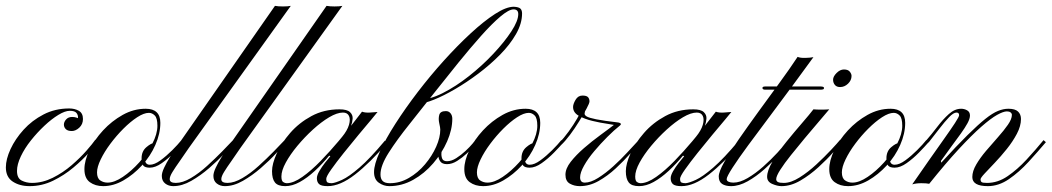

<svg xmlns="http://www.w3.org/2000/svg" viewBox="-52 -635 3588 655"><path d="M193 -188Q179 -188 172.5 -194.5Q166 -201 166 -210Q166 -219 173.5 -227.5Q181 -236 194 -236Q202 -236 208 -234Q214 -232 214 -232Q215 -242 209 -249.5Q203 -257 186 -257Q170 -257 147 -243Q124 -229 99.5 -206Q75 -183 53.5 -156Q32 -129 19 -101.5Q6 -74 6 -52Q6 -27 22 -19Q38 -11 57 -11Q93 -11 128 -28.5Q163 -46 192.5 -71.5Q222 -97 243 -121Q264 -145 273 -158L282 -152Q274 -140 252 -115Q230 -90 198.5 -63.5Q167 -37 129 -18.5Q91 0 49 0Q15 0 -8.5 -15.5Q-32 -31 -32 -64Q-32 -92 -16 -126.5Q0 -161 28.5 -192.5Q57 -224 96.5 -244.5Q136 -265 184 -265Q203 -265 217 -257Q231 -249 231 -229Q231 -211 218.5 -199.5Q206 -188 193 -188Z M445 -264Q495 -264 495 -216Q495 -179 478 -140.5Q461 -102 432 -70.5Q403 -39 369 -19.5Q335 0 300 0Q273 0 254.5 -13.5Q236 -27 236 -58Q236 -87 253 -122.5Q270 -158 299.5 -190Q329 -222 366.5 -243Q404 -264 445 -264ZM456 -250Q439 -250 416 -235Q393 -220 369 -196Q345 -172 324.5 -144.5Q304 -117 291.5 -91Q279 -65 279 -47Q279 -27 290 -19.5Q301 -12 315 -12Q338 -12 367 -31.5Q396 -51 423 -81Q450 -111 467.5 -144.5Q485 -178 485 -206Q485 -232 476 -241Q467 -250 456 -250ZM474 -147Q479 -147 478.5 -143.5Q478 -140 473 -140Q469 -140 461.5 -129.5Q454 -119 448 -108Q442 -97 442 -96Q442 -73 459 -73Q475 -73 495.5 -88Q516 -103 535.5 -122.5Q555 -142 567 -157L575 -150Q562 -135 542 -114.5Q522 -94 500 -78.5Q478 -63 459 -63Q443 -63 437 -70Q431 -77 431 -95Q431 -119 447.5 -133Q464 -147 474 -147Z M886 -615Q897 -613 913.5 -613Q930 -613 940 -615L592 -130Q576 -106 561 -85Q546 -64 536.5 -48.5Q527 -33 527 -24Q527 -17 532.5 -14Q538 -11 548 -11Q571 -11 599 -27.5Q627 -44 654.5 -69Q682 -94 705.5 -118Q729 -142 743 -157L750 -151Q737 -137 714 -112Q691 -87 661.5 -61.5Q632 -36 600.5 -18Q569 0 539 0Q523 0 511.5 -9Q500 -18 500 -35Q500 -46 508 -63Q516 -80 527.5 -98.5Q539 -117 549.5 -132.5Q560 -148 566 -156Z M1062 -615Q1073 -613 1089.5 -613Q1106 -613 1116 -615L768 -130Q752 -106 737 -85Q722 -64 712.5 -48.5Q703 -33 703 -24Q703 -17 708.5 -14Q714 -11 724 -11Q747 -11 775 -27.5Q803 -44 830.5 -69Q858 -94 881.5 -118Q905 -142 919 -157L926 -151Q913 -137 890 -112Q867 -87 837.5 -61.5Q808 -36 776.5 -18Q745 0 715 0Q699 0 687.5 -9Q676 -18 676 -35Q676 -46 684 -63Q692 -80 703.5 -98.5Q715 -117 725.5 -132.5Q736 -148 742 -156Z M1136 -184Q1132 -176 1124.5 -170Q1117 -164 1113.5 -162.5Q1110 -161 1115 -168Q1133 -190 1138.5 -209Q1144 -228 1138.5 -239.5Q1133 -251 1118 -251Q1098 -251 1071 -235Q1044 -219 1015.5 -193Q987 -167 962.5 -137.5Q938 -108 923 -80.5Q908 -53 908 -33Q908 -18 914 -14Q920 -10 926 -10Q949 -10 979.5 -31.5Q1010 -53 1042 -86Q1074 -119 1103 -153.5Q1132 -188 1153.5 -216Q1175 -244 1183 -254Q1194 -250 1209.5 -251Q1225 -252 1236 -253Q1234 -250 1215.5 -228Q1197 -206 1171.5 -175.5Q1146 -145 1120.5 -113Q1095 -81 1078 -57Q1061 -33 1061 -25Q1061 -15 1065.5 -12.5Q1070 -10 1080 -10Q1092 -11 1115 -21.5Q1138 -32 1174 -63Q1210 -94 1261 -155Q1261 -155 1265.5 -152Q1270 -149 1270 -149Q1210 -79 1159 -39.5Q1108 0 1066 0Q1044 0 1036.5 -7Q1029 -14 1029 -27Q1029 -37 1037.5 -51.5Q1046 -66 1057 -80Q1068 -94 1075 -102Q1075 -102 1073 -103Q1071 -104 1071 -104Q1048 -76 1022 -52Q996 -28 970.5 -14Q945 0 921 0Q896 0 886 -12.5Q876 -25 876 -51Q876 -76 892 -111.5Q908 -147 938 -181.5Q968 -216 1010.5 -239Q1053 -262 1106 -262Q1132 -262 1142 -252.5Q1152 -243 1151 -230Q1150 -217 1145 -204Q1140 -191 1136 -184Z M1276 0Q1257 0 1240.5 -11.5Q1224 -23 1224 -48Q1224 -74 1243.5 -117Q1263 -160 1297 -213Q1331 -266 1373.5 -321.5Q1416 -377 1462.5 -428.5Q1509 -480 1554 -521.5Q1599 -563 1637 -587.5Q1675 -612 1701 -612Q1718 -611 1723.5 -605.5Q1729 -600 1729 -589Q1729 -555 1708.5 -519Q1688 -483 1654 -448.5Q1620 -414 1580 -384Q1540 -354 1500.5 -331Q1461 -308 1428.5 -295Q1396 -282 1379 -282Q1368 -282 1366 -288.5Q1364 -295 1379 -295Q1414 -295 1458.5 -317.5Q1503 -340 1548 -375.5Q1593 -411 1631 -451.5Q1669 -492 1692.5 -528Q1716 -564 1716 -587Q1716 -603 1700 -603Q1684 -603 1655 -578.5Q1626 -554 1589.5 -513Q1553 -472 1512 -421.5Q1471 -371 1430 -319Q1387 -264 1344.5 -211Q1302 -158 1274 -114Q1246 -70 1246 -40Q1246 -25 1253.5 -17.5Q1261 -10 1278 -10Q1312 -10 1343 -28Q1374 -46 1398 -74.5Q1422 -103 1436 -134.5Q1450 -166 1450 -193Q1450 -199 1446.5 -214.5Q1443 -230 1446.5 -243Q1450 -256 1469 -256Q1479 -256 1485 -248.5Q1491 -241 1491 -230Q1491 -193 1473.5 -153Q1456 -113 1426 -78Q1396 -43 1357.5 -21.5Q1319 0 1276 0ZM1473 -75Q1456 -75 1449.5 -85Q1443 -95 1443 -106.5Q1443 -118 1443 -124Q1443 -124 1449 -125.5Q1455 -127 1455 -128Q1455 -124 1454 -113.5Q1453 -103 1456.5 -94Q1460 -85 1473 -85Q1488 -85 1504.5 -95.5Q1521 -106 1536 -120Q1551 -134 1560.5 -145.5Q1570 -157 1571 -160Q1571 -160 1575 -157Q1579 -154 1579 -154Q1577 -151 1566.5 -138.5Q1556 -126 1540.5 -111.5Q1525 -97 1507.5 -86Q1490 -75 1473 -75Z M1741 -264Q1791 -264 1791 -216Q1791 -179 1774 -140.5Q1757 -102 1728 -70.5Q1699 -39 1665 -19.5Q1631 0 1596 0Q1569 0 1550.5 -13.5Q1532 -27 1532 -58Q1532 -87 1549 -122.5Q1566 -158 1595.5 -190Q1625 -222 1662.5 -243Q1700 -264 1741 -264ZM1752 -250Q1735 -250 1712 -235Q1689 -220 1665 -196Q1641 -172 1620.5 -144.5Q1600 -117 1587.5 -91Q1575 -65 1575 -47Q1575 -27 1586 -19.5Q1597 -12 1611 -12Q1634 -12 1663 -31.5Q1692 -51 1719 -81Q1746 -111 1763.5 -144.5Q1781 -178 1781 -206Q1781 -232 1772 -241Q1763 -250 1752 -250ZM1770 -147Q1775 -147 1774.5 -143.5Q1774 -140 1769 -140Q1765 -140 1757.5 -129.5Q1750 -119 1744 -108Q1738 -97 1738 -96Q1738 -73 1755 -73Q1771 -73 1791.5 -88Q1812 -103 1831.5 -122.5Q1851 -142 1863 -157L1871 -150Q1858 -135 1838 -114.5Q1818 -94 1796 -78.5Q1774 -63 1755 -63Q1739 -63 1733 -70Q1727 -77 1727 -95Q1727 -119 1743.5 -133Q1760 -147 1770 -147Z M1862 -140Q1858 -136 1856 -139.5Q1854 -143 1855 -147Q1872 -164 1888.5 -187Q1905 -210 1916.5 -230Q1928 -250 1930 -257Q1932 -257 1936.5 -260Q1941 -263 1945 -262Q1944 -255 1942.5 -249Q1941 -243 1949 -238Q1957 -233 1982 -228Q2007 -223 2058 -217Q2063 -216 2065.5 -213.5Q2068 -211 2062 -206Q2043 -191 2020 -168Q1997 -145 1975.5 -119.5Q1954 -94 1940.5 -70Q1927 -46 1927 -30Q1927 -12 1943 -12Q1963 -12 1988.5 -28Q2014 -44 2040 -67.5Q2066 -91 2088.5 -115.5Q2111 -140 2126 -156L2134 -150Q2120 -136 2098 -111Q2076 -86 2048.5 -60.5Q2021 -35 1990 -17.5Q1959 0 1926 0Q1907 0 1892 -8.5Q1877 -17 1877 -39Q1877 -60 1895 -83Q1913 -106 1940 -129.5Q1967 -153 1996.5 -174.5Q2026 -196 2049 -214L2056 -205Q2046 -209 2021 -212.5Q1996 -216 1969 -222.5Q1942 -229 1922.5 -240Q1903 -251 1903 -270Q1903 -280 1911.5 -294.5Q1920 -309 1935 -309Q1949 -309 1954 -303.5Q1959 -298 1959 -289Q1959 -283 1949 -264.5Q1939 -246 1924 -221.5Q1909 -197 1892.5 -175Q1876 -153 1862 -140Z M2343 -184Q2339 -176 2331.5 -170Q2324 -164 2320.5 -162.5Q2317 -161 2322 -168Q2340 -190 2345.5 -209Q2351 -228 2345.5 -239.5Q2340 -251 2325 -251Q2305 -251 2278 -235Q2251 -219 2222.5 -193Q2194 -167 2169.5 -137.5Q2145 -108 2130 -80.5Q2115 -53 2115 -33Q2115 -18 2121 -14Q2127 -10 2133 -10Q2156 -10 2186.5 -31.5Q2217 -53 2249 -86Q2281 -119 2310 -153.5Q2339 -188 2360.5 -216Q2382 -244 2390 -254Q2401 -250 2416.5 -251Q2432 -252 2443 -253Q2441 -250 2422.5 -228Q2404 -206 2378.5 -175.5Q2353 -145 2327.5 -113Q2302 -81 2285 -57Q2268 -33 2268 -25Q2268 -15 2272.5 -12.5Q2277 -10 2287 -10Q2299 -11 2322 -21.5Q2345 -32 2381 -63Q2417 -94 2468 -155Q2468 -155 2472.5 -152Q2477 -149 2477 -149Q2417 -79 2366 -39.5Q2315 0 2273 0Q2251 0 2243.5 -7Q2236 -14 2236 -27Q2236 -37 2244.5 -51.5Q2253 -66 2264 -80Q2275 -94 2282 -102Q2282 -102 2280 -103Q2278 -104 2278 -104Q2255 -76 2229 -52Q2203 -28 2177.5 -14Q2152 0 2128 0Q2103 0 2093 -12.5Q2083 -25 2083 -51Q2083 -76 2099 -111.5Q2115 -147 2145 -181.5Q2175 -216 2217.5 -239Q2260 -262 2313 -262Q2339 -262 2349 -252.5Q2359 -243 2358 -230Q2357 -217 2352 -204Q2347 -191 2343 -184Z M2669 -441Q2678 -437 2695.5 -437.5Q2713 -438 2723 -440Q2691 -396 2652 -343Q2613 -290 2573.5 -237.5Q2534 -185 2500.5 -139.5Q2467 -94 2447 -63Q2427 -32 2427 -24Q2427 -18 2433.5 -15Q2440 -12 2450 -12Q2472 -12 2498.5 -27.5Q2525 -43 2551.5 -66.5Q2578 -90 2600.5 -114.5Q2623 -139 2636 -157L2644 -151Q2630 -133 2607 -108Q2584 -83 2556 -58Q2528 -33 2498.5 -16.5Q2469 0 2442 0Q2423 0 2411.5 -7.5Q2400 -15 2400 -33Q2400 -49 2419 -82.5Q2438 -116 2468.5 -160Q2499 -204 2535 -253.5Q2571 -303 2606.5 -351.5Q2642 -400 2669 -441ZM2559 -329Q2549 -329 2549 -335Q2549 -340 2559 -340H2749Q2752 -340 2755.5 -339Q2759 -338 2759 -335Q2759 -331 2755.5 -330Q2752 -329 2749 -329Z M2614 0Q2600 0 2582.5 -7.5Q2565 -15 2565 -32Q2565 -53 2584 -85Q2603 -117 2630.5 -151Q2658 -185 2684 -215Q2710 -245 2723 -262Q2734 -261 2749.5 -261Q2765 -261 2777 -262Q2763 -245 2740.5 -219Q2718 -193 2693.5 -163.5Q2669 -134 2646.5 -106Q2624 -78 2610 -56Q2596 -34 2596 -24Q2596 -17 2602 -14Q2608 -11 2622 -11Q2646 -11 2675.5 -29.5Q2705 -48 2733 -74Q2761 -100 2783 -123.5Q2805 -147 2814 -158L2822 -151Q2813 -141 2791.5 -116.5Q2770 -92 2740.5 -65Q2711 -38 2678.5 -19Q2646 0 2614 0ZM2814 -338Q2802 -338 2796 -345.5Q2790 -353 2790 -363Q2790 -374 2802 -386Q2814 -398 2827 -398Q2841 -398 2847 -390.5Q2853 -383 2853 -376Q2853 -361 2841 -349.5Q2829 -338 2814 -338Z M2986 -264Q3036 -264 3036 -216Q3036 -179 3019 -140.5Q3002 -102 2973 -70.5Q2944 -39 2910 -19.5Q2876 0 2841 0Q2814 0 2795.5 -13.5Q2777 -27 2777 -58Q2777 -87 2794 -122.5Q2811 -158 2840.5 -190Q2870 -222 2907.5 -243Q2945 -264 2986 -264ZM2997 -250Q2980 -250 2957 -235Q2934 -220 2910 -196Q2886 -172 2865.5 -144.5Q2845 -117 2832.5 -91Q2820 -65 2820 -47Q2820 -27 2831 -19.5Q2842 -12 2856 -12Q2879 -12 2908 -31.5Q2937 -51 2964 -81Q2991 -111 3008.5 -144.5Q3026 -178 3026 -206Q3026 -232 3017 -241Q3008 -250 2997 -250ZM3015 -147Q3020 -147 3019.5 -143.5Q3019 -140 3014 -140Q3010 -140 3002.5 -129.5Q2995 -119 2989 -108Q2983 -97 2983 -96Q2983 -73 3000 -73Q3016 -73 3036.5 -88Q3057 -103 3076.5 -122.5Q3096 -142 3108 -157L3116 -150Q3103 -135 3083 -114.5Q3063 -94 3041 -78.5Q3019 -63 3000 -63Q2984 -63 2978 -70Q2972 -77 2972 -95Q2972 -119 2988.5 -133Q3005 -147 3015 -147Z M3318 0Q3265 0 3265 -31Q3265 -51 3278.5 -74Q3292 -97 3312 -120.5Q3332 -144 3352.5 -167Q3373 -190 3386.5 -209.5Q3400 -229 3400 -243Q3400 -248 3395.5 -251.5Q3391 -255 3383 -255Q3371 -255 3349.5 -243Q3328 -231 3295.5 -202.5Q3263 -174 3219 -126.5Q3175 -79 3118 -8Q3109 -10 3091 -10Q3073 -10 3060 -6Q3089 -48 3117 -88Q3145 -128 3168.5 -161Q3192 -194 3206 -215.5Q3220 -237 3220 -242Q3220 -251 3211 -251Q3201 -251 3186 -235.5Q3171 -220 3153 -196.5Q3135 -173 3116 -149L3107 -155Q3127 -178 3146 -203Q3165 -228 3185 -246Q3205 -264 3227 -264Q3238 -264 3247.5 -258.5Q3257 -253 3257 -241Q3257 -230 3248.5 -214.5Q3240 -199 3226 -179.5Q3212 -160 3194.5 -136.5Q3177 -113 3158 -86L3159 -80Q3212 -138 3248.5 -174Q3285 -210 3309.5 -229.5Q3334 -249 3352.5 -256.5Q3371 -264 3388 -264Q3411 -264 3421 -254.5Q3431 -245 3431 -229Q3431 -205 3417 -178.5Q3403 -152 3382.5 -126.5Q3362 -101 3341.5 -79.5Q3321 -58 3307 -43Q3293 -28 3293 -23Q3293 -17 3296.5 -14Q3300 -11 3315 -11Q3352 -11 3385.5 -34Q3419 -57 3450 -90.5Q3481 -124 3508 -157L3516 -150Q3489 -118 3457 -83Q3425 -48 3390 -24Q3355 0 3318 0Z"/></svg>

Font: Kapakana
Style: Regular
Weight: 400
Designer: Kousuke Nagai
Version: Version 1.002